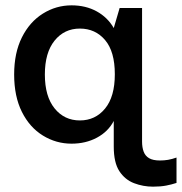

<svg xmlns="http://www.w3.org/2000/svg" viewBox="-20 -526 681 719"><path d="M553 173Q516 173 482 160Q448 147 427 115Q406 83 406 23V-73Q385 -33 343 -10.5Q301 12 248 12Q190 12 140.5 -18.5Q91 -49 62 -107Q33 -165 33 -247Q33 -328 62 -386Q91 -444 140.5 -475Q190 -506 248 -506Q301 -506 342 -483.5Q383 -461 406 -421L428 -496H512V4Q512 26 518 42Q524 58 538.5 66.5Q553 75 579 75Q595 75 609.5 72.5Q624 70 641 64V159Q623 165 602 169Q581 173 553 173ZM279 -75Q337 -75 373.5 -119.5Q410 -164 410 -248Q410 -333 373.5 -376Q337 -419 279 -419Q221 -419 184.5 -374Q148 -329 148 -247Q148 -165 184.5 -120Q221 -75 279 -75Z"/></svg>

Font: Atkinson Hyperlegible Next Medium
Style: Regular
Weight: 500
Designer: Elliott Scott, Megan Eiswerth, Linus Boman, Theodore Petrosky, Letters from Sweden
Foundry: Applied Design Works, Letters from Sweden
Version: Version 2.001